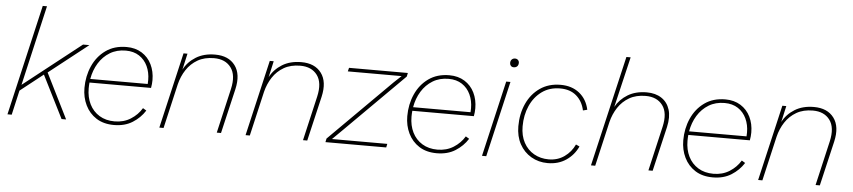

<svg xmlns="http://www.w3.org/2000/svg" viewBox="-43 -991 5609 1262"><g transform="rotate(5 2761.0 -360.0)"><path d="M524 -500 266 -297 414 0H384L243 -281L92 -162L55 0H27L196 -730H224L102 -201L482 -500Z M730 9Q661 9 613.5 -21.5Q566 -52 541 -103.5Q516 -155 516 -217Q516 -295 545.5 -361.5Q575 -428 631.5 -468.5Q688 -509 769 -509Q827 -509 869.5 -482.5Q912 -456 934.5 -410Q957 -364 957 -307Q957 -282 952 -255H546Q544 -236 544 -216Q544 -158 566.5 -112.5Q589 -67 631.5 -41Q674 -15 732 -15Q792 -15 838 -44Q884 -73 911 -118L934 -104Q903 -55 852 -23Q801 9 730 9ZM766 -485Q706 -485 661 -457.5Q616 -430 587.5 -383.5Q559 -337 549 -279H928Q929 -294 929 -305Q929 -355 910 -396Q891 -437 854.5 -461Q818 -485 766 -485Z M1029 0 1145 -500H1171L1147 -393Q1174 -445 1226.5 -477.5Q1279 -510 1353 -510Q1442 -510 1485 -452.5Q1528 -395 1505 -295L1436 0H1408L1476 -294Q1497 -386 1460 -436Q1423 -486 1348 -486Q1285 -486 1240 -460Q1195 -434 1166.5 -390.5Q1138 -347 1125 -294L1057 0Z M1598 0 1714 -500H1740L1716 -393Q1743 -445 1795.5 -477.5Q1848 -510 1922 -510Q2011 -510 2054 -452.5Q2097 -395 2074 -295L2005 0H1977L2045 -294Q2066 -386 2029 -436Q1992 -486 1917 -486Q1854 -486 1809 -460Q1764 -434 1735.5 -390.5Q1707 -347 1694 -294L1626 0Z M2125 0 2130 -24 2537 -430 2586 -476H2516H2231L2237 -500H2625L2620 -476L2237 -94L2166 -24H2531L2526 0Z M2860 9Q2791 9 2743.5 -21.5Q2696 -52 2671 -103.5Q2646 -155 2646 -217Q2646 -295 2675.5 -361.5Q2705 -428 2761.5 -468.5Q2818 -509 2899 -509Q2957 -509 2999.5 -482.5Q3042 -456 3064.5 -410Q3087 -364 3087 -307Q3087 -282 3082 -255H2676Q2674 -236 2674 -216Q2674 -158 2696.5 -112.5Q2719 -67 2761.5 -41Q2804 -15 2862 -15Q2922 -15 2968 -44Q3014 -73 3041 -118L3064 -104Q3033 -55 2982 -23Q2931 9 2860 9ZM2896 -485Q2836 -485 2791 -457.5Q2746 -430 2717.5 -383.5Q2689 -337 2679 -279H3058Q3059 -294 3059 -305Q3059 -355 3040 -396Q3021 -437 2984.5 -461Q2948 -485 2896 -485Z M3315 -598Q3303 -598 3296 -605.5Q3289 -613 3289 -624Q3289 -639 3297.5 -647.5Q3306 -656 3319 -656Q3331 -656 3338.5 -648.5Q3346 -641 3346 -630Q3346 -615 3337.5 -606.5Q3329 -598 3315 -598ZM3302 -500 3186 0H3158L3274 -500Z M3592 10Q3531 10 3482.5 -18.5Q3434 -47 3406.5 -97.5Q3379 -148 3379 -215Q3379 -297 3409.5 -364Q3440 -431 3497 -470.5Q3554 -510 3633 -510Q3707 -510 3756.5 -470.5Q3806 -431 3821 -362L3793 -355Q3780 -415 3739 -450.5Q3698 -486 3632 -486Q3562 -486 3511.5 -449.5Q3461 -413 3434 -352Q3407 -291 3407 -217Q3407 -155 3431.5 -109.5Q3456 -64 3499 -39.5Q3542 -15 3596 -15Q3655 -15 3699.5 -46.5Q3744 -78 3767 -128L3791 -117Q3765 -60 3713.5 -25Q3662 10 3592 10Z M3877 0 4047 -730H4075L3996 -396Q4024 -447 4076 -478.5Q4128 -510 4201 -510Q4259 -510 4298.5 -484Q4338 -458 4353 -410Q4368 -362 4353 -295L4284 0H4256L4324 -294Q4345 -386 4308 -436Q4271 -486 4196 -486Q4133 -486 4088 -460Q4043 -434 4014.5 -390.5Q3986 -347 3973 -294L3905 0Z M4681 9Q4612 9 4564.5 -21.5Q4517 -52 4492 -103.5Q4467 -155 4467 -217Q4467 -295 4496.5 -361.5Q4526 -428 4582.5 -468.5Q4639 -509 4720 -509Q4778 -509 4820.5 -482.5Q4863 -456 4885.5 -410Q4908 -364 4908 -307Q4908 -282 4903 -255H4497Q4495 -236 4495 -216Q4495 -158 4517.5 -112.5Q4540 -67 4582.5 -41Q4625 -15 4683 -15Q4743 -15 4789 -44Q4835 -73 4862 -118L4885 -104Q4854 -55 4803 -23Q4752 9 4681 9ZM4717 -485Q4657 -485 4612 -457.5Q4567 -430 4538.5 -383.5Q4510 -337 4500 -279H4879Q4880 -294 4880 -305Q4880 -355 4861 -396Q4842 -437 4805.5 -461Q4769 -485 4717 -485Z M4980 0 5096 -500H5122L5098 -393Q5125 -445 5177.5 -477.5Q5230 -510 5304 -510Q5393 -510 5436 -452.5Q5479 -395 5456 -295L5387 0H5359L5427 -294Q5448 -386 5411 -436Q5374 -486 5299 -486Q5236 -486 5191 -460Q5146 -434 5117.5 -390.5Q5089 -347 5076 -294L5008 0Z"/></g></svg>

Font: Work Sans ExtraLight
Style: Italic
Weight: 200
Italic angle: -13°
Designer: Wei Huang
Foundry: Wei Huang
Version: Version 2.012; ttfautohint (v1.8.3)